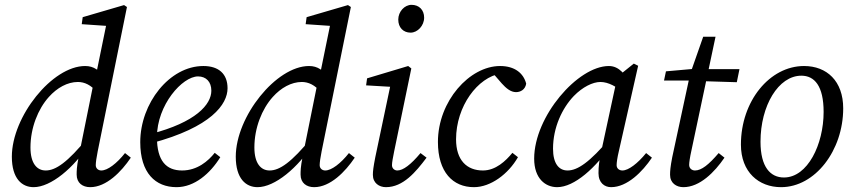

<svg xmlns="http://www.w3.org/2000/svg" viewBox="-20 -761 3536 794"><path d="M119 13C190 13 286 -66 352 -170H362L343 -192C259 -89 210 -56 169 -56C133 -56 106 -85 106 -151C106 -232 137 -310 182 -360C216 -398 259 -422 302 -422C329 -422 357 -410 382 -378L424 -430C391 -471 368 -488 332 -488C196 -488 29 -279 29 -113C29 -22 71 13 119 13ZM353 13C420 13 482 -51 521 -109L497 -128C463 -85 425 -56 399 -56C387 -56 376 -64 376 -78C376 -89 379 -110 384 -135L505 -732L493 -740L322 -690L318 -661L435 -653L423 -676L378 -456L368 -423L307 -121L305 -111C297 -70 297 -53 297 -39C297 -4 322 13 353 13Z M710 13C784 13 849 -43 891 -111L868 -129C841 -95 796 -56 733 -56C668 -56 629 -95 629 -194C629 -327 734 -445 799 -445C832 -445 854 -423 854 -386C854 -329 790 -255 603 -207L607 -169C854 -235 921 -330 921 -396C921 -455 885 -488 821 -488C681 -488 560 -334 560 -173C560 -45 623 13 710 13Z M1045 13C1116 13 1212 -66 1278 -170H1288L1269 -192C1185 -89 1136 -56 1095 -56C1059 -56 1032 -85 1032 -151C1032 -232 1063 -310 1108 -360C1142 -398 1185 -422 1228 -422C1255 -422 1283 -410 1308 -378L1350 -430C1317 -471 1294 -488 1258 -488C1122 -488 955 -279 955 -113C955 -22 997 13 1045 13ZM1279 13C1346 13 1408 -51 1447 -109L1423 -128C1389 -85 1351 -56 1325 -56C1313 -56 1302 -64 1302 -78C1302 -89 1305 -110 1310 -135L1431 -732L1419 -740L1248 -690L1244 -661L1361 -653L1349 -676L1304 -456L1294 -423L1233 -121L1231 -111C1223 -70 1223 -53 1223 -39C1223 -4 1248 13 1279 13Z M1522 -38C1522 -4 1548 13 1576 13C1647 13 1699 -49 1744 -109L1719 -128C1679 -80 1647 -56 1623 -56C1612 -56 1601 -64 1601 -78C1601 -89 1605 -110 1610 -135L1681 -478L1668 -488L1498 -437L1494 -408L1613 -401L1596 -415L1532 -111C1524 -70 1522 -53 1522 -38ZM1678 -626C1707 -626 1734 -655 1734 -688C1734 -720 1713 -741 1682 -741C1653 -741 1627 -713 1627 -680C1627 -647 1648 -626 1678 -626Z M1940 13C2009 13 2082 -41 2122 -111L2099 -129C2071 -95 2030 -56 1977 -56C1911 -56 1866 -98 1866 -185C1866 -321 1955 -442 2052 -457H2067V-468H2010L2055 -416C2073 -396 2092 -380 2114 -380C2132 -380 2152 -390 2156 -415C2145 -458 2109 -488 2048 -488C1922 -488 1791 -343 1791 -174C1791 -49 1853 13 1940 13Z M2284 13C2355 13 2444 -66 2514 -170H2517L2505 -192C2418 -89 2368 -56 2327 -56C2291 -56 2267 -85 2267 -146C2267 -234 2305 -314 2353 -364C2389 -401 2431 -422 2463 -422C2497 -422 2531 -401 2556 -380L2593 -406C2567 -452 2541 -488 2498 -488C2369 -488 2189 -279 2189 -105C2189 -22 2236 13 2284 13ZM2507 13C2574 13 2637 -51 2676 -109L2652 -128C2617 -85 2579 -56 2554 -56C2541 -56 2530 -64 2530 -78C2530 -89 2533 -110 2539 -135L2619 -489L2601 -498L2540 -449L2533 -443L2466 -133L2465 -128C2458 -95 2455 -74 2455 -45C2455 -5 2480 13 2507 13Z M2726 -428H2862L2864 -426L3027 -421L3038 -475H2869V-478L2734 -466L2726 -428ZM2806 13C2874 13 2935 -49 2976 -109L2952 -128C2911 -80 2881 -56 2854 -56C2842 -56 2830 -64 2830 -79C2830 -89 2833 -110 2839 -137L2939 -609H2888L2834 -455L2760 -111C2752 -70 2751 -53 2751 -38C2751 -4 2777 13 2806 13Z M3210 13C3351 13 3467 -139 3467 -313C3467 -426 3399 -488 3305 -488C3163 -488 3044 -343 3044 -163C3044 -49 3118 13 3210 13ZM3222 -27C3166 -27 3125 -70 3125 -175C3125 -324 3199 -448 3294 -448C3348 -448 3386 -406 3386 -298C3386 -164 3320 -27 3222 -27Z"/></svg>

Font: Source Serif 4 Variable
Style: Italic
Weight: 400
Italic angle: -12°
Designer: Frank Grießhammer
Foundry: Adobe Systems Incorporated
Version: Version 4.004;hotconv 1.0.116;makeotfexe 2.5.65601